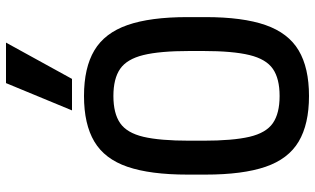

<svg xmlns="http://www.w3.org/2000/svg" viewBox="-225 -815 1050 640"><g transform="rotate(-90 300.0 -495.0)"><path d="M300 10Q206 10 148 -24.5Q90 -59 64 -135Q38 -211 38 -335V-395Q38 -519 64 -595Q90 -671 148 -705.5Q206 -740 300 -740Q394 -740 452 -705.5Q510 -671 536.5 -595Q563 -519 563 -395V-335Q563 -211 536.5 -135Q510 -59 452 -24.5Q394 10 300 10ZM300 -88Q358 -88 390.5 -110.5Q423 -133 436.5 -188.5Q450 -244 450 -343V-388Q450 -487 436.5 -542Q423 -597 390.5 -619.5Q358 -642 300 -642Q242 -642 209.5 -619.5Q177 -597 164 -542Q151 -487 151 -388V-343Q151 -244 164 -188.5Q177 -133 209.5 -110.5Q242 -88 300 -88ZM357 -780H252L343 -1000H478Z"/></g></svg>

Font: M PLUS Code Latin Expanded Medium
Style: Regular
Weight: 500
Width: 7
Designer: Coji Morishita
Foundry: UNDERFOREST DESIGN
Version: Version 1.002; ttfautohint (v1.8.3)